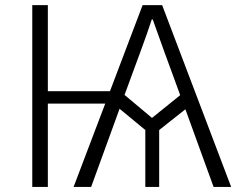

<svg xmlns="http://www.w3.org/2000/svg" viewBox="-20 -738 933 758"><path d="M471.7 -363.3 580.1 -272.5 691.4 -362.3 628.9 -533.2Q598.6 -616.2 583 -661.1H579.1Q562.5 -609.4 534.2 -533.2ZM414.1 -377.9 543 -717.8H620.1L892.6 0H823.2L711.9 -306.6L608.4 -224.6V0H553.7V-224.6L452.1 -308.6L339.8 0H270.5L395.5 -329.1H168.9V0H107.4V-717.8H168.9V-377.9Z"/></svg>

Font: Gothic A1 Light
Style: Regular
Weight: 300
Version: Version 2.50